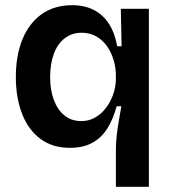

<svg xmlns="http://www.w3.org/2000/svg" viewBox="-20 -556 660 739"><path d="M426 163V21Q426 -5 429 -32.5Q432 -60 437 -89Q442 -118 447 -147H429Q416 -99 394 -63Q372 -27 336.5 -7Q301 13 249 13Q182 13 135.5 -21.5Q89 -56 65 -118Q41 -180 41 -259Q41 -343 66.5 -405Q92 -467 140.5 -501.5Q189 -536 258 -536Q306 -536 341.5 -517.5Q377 -499 399.5 -464Q422 -429 431 -378H448L445 -522H553V-269V163ZM293 -90Q319 -90 340 -100.5Q361 -111 377 -128Q393 -145 404 -166Q415 -187 420.5 -209.5Q426 -232 426 -252V-268Q426 -295 417.5 -324Q409 -353 393 -376.5Q377 -400 352 -415Q327 -430 294 -430Q257 -430 229.5 -409Q202 -388 187.5 -349.5Q173 -311 173 -259Q173 -210 187 -172Q201 -134 227.5 -112Q254 -90 293 -90Z"/></svg>

Font: Bricolage Grotesque 24pt SemiBold
Style: Regular
Weight: 600
Designer: Mathieu Triay
Foundry: Atelier Triay
Version: Version 1.001;gftools[0.9.33.dev8+g029e19f]